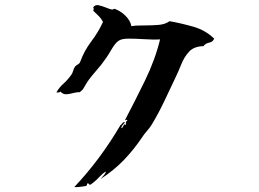

<svg xmlns="http://www.w3.org/2000/svg" viewBox="-20 -717 1040 770"><path d="M839 -562Q834 -549 819 -546Q804 -543 796 -532Q758 -531 738.5 -510Q719 -489 707 -459Q695 -429 681 -400Q662 -360 638.5 -310.5Q615 -261 589 -218Q581 -205 569.5 -192Q558 -179 549 -165Q516 -116 476 -74.5Q436 -33 383 1Q383 1 388.5 -5Q394 -11 399.5 -18Q405 -25 404 -29Q392 -22 375.5 -4.5Q359 13 342 24Q338 24 336 21Q334 18 334 18Q329 18 329 22.5Q329 27 324 29Q321 29 311 31Q304 32 295 33Q286 34 278 33Q331 -23 377 -85Q423 -147 463 -215Q466 -216 470 -222Q476 -230 481 -226Q477 -222 472.5 -216.5Q468 -211 466 -203Q469 -203 471.5 -206Q474 -209 475 -213Q477 -216 479 -218Q481 -220 484 -215Q485 -219 485 -221.5Q485 -224 485 -226Q485 -231 490 -232Q491 -239 486 -236Q483 -234 481 -235Q521 -311 561.5 -394Q602 -477 622 -559Q608 -558 590.5 -558.5Q573 -559 555 -560Q524 -562 495.5 -562Q467 -562 455 -553Q442 -544 428 -520Q414 -496 404 -482Q387 -457 365 -432.5Q343 -408 328 -385Q321 -374 316 -364.5Q311 -355 299 -347Q294 -348 287.5 -346.5Q281 -345 274 -344Q260 -340 246.5 -339Q233 -338 222 -350Q221 -347 216 -346.5Q211 -346 206 -346Q217 -366 233.5 -380.5Q250 -395 266 -417Q271 -424 273.5 -433.5Q276 -443 281 -450Q285 -455 292 -458.5Q299 -462 302 -470Q318 -514 346.5 -551.5Q375 -589 393 -629Q386 -643 375 -653.5Q364 -664 354 -674Q356 -681 356 -681Q356 -681 354 -688Q362 -699 375.5 -696Q389 -693 404 -687Q410 -685 416 -682.5Q422 -680 428 -679Q431 -678 435 -680Q439 -682 439 -682Q464 -673 483.5 -653.5Q503 -634 507 -612Q517 -614 531 -614.5Q545 -615 560 -615Q587 -615 614.5 -617Q642 -619 660 -632Q706 -624 755 -610Q804 -596 839 -562Z"/></svg>

Font: Yuji Syuku
Style: Regular
Weight: 400
Designer: Kataoka Yuji
Foundry: Kinuta Font Factory
Version: Version 3.002